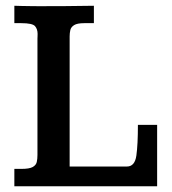

<svg xmlns="http://www.w3.org/2000/svg" viewBox="-20 -653 602 673"><path d="M30.3 0V-61H54.7Q83 -61 94.7 -67.6Q106.4 -74.2 108.9 -85.2Q111.3 -96.2 111.3 -109.9V-517.6Q111.3 -521.5 111.6 -525.6Q111.8 -529.8 111.8 -534.2Q111.8 -550.8 102.8 -561.3Q93.8 -571.8 54.7 -571.8H30.3V-632.8Q39.6 -632.3 54.4 -632.1Q69.3 -631.8 86.2 -631.6Q103 -631.3 116.2 -631.3Q163.1 -631.3 209.2 -631.6Q255.4 -631.8 309.1 -632.8V-571.8H275.4Q250.5 -571.8 239.7 -564.9Q229 -558.1 226.6 -547.9Q224.1 -537.6 224.1 -525.4V-69.3H424.8Q452.6 -69.3 458 -107.7Q463.4 -146 463.4 -215.3H530.8V0Z"/></svg>

Font: Kameron Medium
Style: Regular
Weight: 500
Designer: Vernon Adams
Foundry: Vernon Adams
Version: Version 1.100